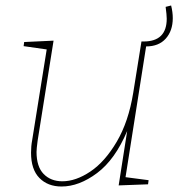

<svg xmlns="http://www.w3.org/2000/svg" viewBox="-20 -673 649 699"><path d="M512 -504 437 -28 521 -17 519 -2 412 2 443 -196Q399 -92 333.5 -43Q268 6 204 6Q154 6 123.5 -25Q93 -56 93 -117Q93 -141 97 -162L150 -493L66 -505L68 -520L175 -525L117 -161Q113 -131 113 -120Q113 -66 139 -39.5Q165 -13 207 -13Q256 -13 309 -48.5Q362 -84 405 -157Q448 -230 465 -335L495 -522H503Q587 -522 587 -605Q587 -618 583 -648L603 -653Q609 -629 609 -607Q609 -561 583.5 -532.5Q558 -504 512 -504Z"/></svg>

Font: Bitter Pro Thin
Style: Italic
Weight: 250
Italic angle: -9°
Designer: Sol Matas, and Bitter project Authors
Foundry: Sol Matas
Version: Version 1.010